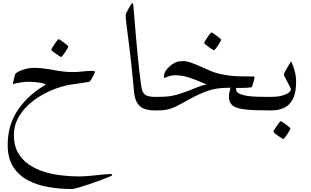

<svg xmlns="http://www.w3.org/2000/svg" viewBox="-20 -722 2036 1256"><path d="M713.9 424.8Q713.9 426.8 690.2 436.5Q666.5 446.3 630.4 459.5Q594.2 472.7 556.2 485.4Q518.1 498 488.8 506.3Q459.5 514.6 449.7 514.6Q371.6 514.6 296.6 501.7Q221.7 488.8 161.6 456.8Q101.6 424.8 65.9 368.7Q30.3 312.5 30.3 226.1Q30.3 93.8 98.4 -4.9Q166.5 -103.5 279.8 -168.5Q269 -176.3 246.1 -180.2Q223.1 -184.1 200.9 -185.5Q178.7 -187 169.9 -187Q146 -187 116.5 -182.9Q86.9 -178.7 64 -171.4Q64 -174.8 66.9 -188Q69.8 -201.2 73.5 -215.1Q77.1 -229 78.6 -234.9Q80.1 -242.7 98.9 -252.9Q117.7 -263.2 146 -270.8Q174.3 -278.3 203.1 -278.3Q245.1 -278.3 286.6 -271.2Q328.1 -264.2 369.9 -257.3Q411.6 -250.5 453.1 -250.5Q485.4 -250.5 518.6 -254.4Q551.8 -258.3 587.9 -258.3Q591.8 -258.3 596.2 -257.1Q600.6 -255.9 600.6 -250.5Q600.6 -247.1 592.8 -231.4Q585 -215.8 576.2 -201.4Q567.4 -187 564.5 -187Q540.5 -182.6 506.6 -177.7Q472.7 -172.9 442.4 -168.5Q398.9 -161.6 348.6 -143.8Q298.3 -126 249.3 -97.4Q200.2 -68.8 159.7 -30Q119.1 8.8 95 56.9Q70.8 105 70.8 162.1Q70.8 228.5 96.7 275.1Q122.6 321.8 166.5 352.5Q210.4 383.3 265.6 400.6Q320.8 418 379.9 425Q439 432.1 494.1 432.1Q529.3 432.1 570.3 428.2Q611.3 424.3 647.9 420.4Q684.6 416.5 706.1 416.5Q713.9 416.5 713.9 424.8ZM427.2 -418.5Q427.2 -416 421.1 -405Q415 -394 406.5 -381.1Q397.9 -368.2 390.1 -358.6Q382.3 -349.1 379.4 -349.1Q377.9 -349.1 367.9 -355.5Q357.9 -361.8 345.7 -370.4Q333.5 -378.9 324.5 -386.5Q315.4 -394 315.4 -396.5Q315.4 -399.4 321.8 -410.2Q328.1 -420.9 336.9 -433.8Q345.7 -446.8 353.3 -456.3Q360.8 -465.8 362.8 -465.8Q365.7 -465.8 376 -459.2Q386.2 -452.6 397.9 -443.8Q409.7 -435.1 418.5 -427.5Q427.2 -419.9 427.2 -418.5Z M1050.3 -44.4Q1050.3 -27.8 1043.9 -13.9Q1037.6 0 1011.2 0H984.9Q954.1 0 926.5 -9.3Q898.9 -18.6 880.4 -44.7Q861.8 -70.8 856.9 -120.6Q853.5 -158.2 848.4 -209.5Q843.3 -260.7 837.4 -316.9Q831.5 -373 824.7 -424.8Q816.4 -490.7 809.3 -545.4Q802.2 -600.1 802.2 -625Q802.2 -628.9 808.1 -641.1Q814 -653.3 821.8 -667.2Q829.6 -681.2 836.4 -691.4Q843.3 -701.7 845.2 -701.7Q846.2 -701.7 849.1 -698.7Q852.1 -695.8 852.1 -687.5Q855.5 -647.9 859.9 -594.5Q864.3 -541 869.4 -481.4Q874.5 -421.9 880.1 -363.8Q885.7 -305.7 891.4 -256.1Q897 -206.5 901.9 -172.6Q906.7 -138.7 910.6 -128.9Q921.9 -102.1 943.1 -95.2Q964.4 -88.4 984.9 -88.4H1011.2Q1037.6 -88.4 1043.9 -74.7Q1050.3 -61 1050.3 -44.4Z M1789.1 -44.4Q1789.1 -27.8 1783 -13.9Q1776.9 0 1750.5 0H1724.1Q1635.7 0 1583.5 -6.1Q1531.2 -12.2 1505.9 -28.8Q1477.5 -48.3 1477.5 -91.3Q1477.5 -105.5 1481 -119.1Q1484.4 -132.8 1487.8 -147.9H1475.1Q1392.1 -147.9 1333.7 -126Q1275.4 -104 1226.6 -76.7Q1176.3 -48.3 1128.4 -24.2Q1080.6 0 1019.5 0H993.7Q966.8 0 960.7 -13.9Q954.6 -27.8 954.6 -44.4Q954.6 -61 960.7 -74.7Q966.8 -88.4 993.7 -88.4H1019.5Q1089.8 -88.4 1138.7 -103Q1187.5 -117.7 1229 -134.8Q1254.9 -145.5 1279.5 -154.8Q1304.2 -164.1 1331.1 -169.9Q1312 -177.7 1278.8 -191.9Q1245.6 -206.1 1206.5 -217.8Q1167.5 -229.5 1129.4 -229.5Q1100.1 -229.5 1079.8 -221.2Q1059.6 -212.9 1057.1 -212.9Q1051.8 -212.9 1051.8 -217.3Q1051.8 -248 1074.5 -272.7Q1097.2 -297.4 1121.1 -310.1Q1135.3 -318.4 1152.1 -320.3Q1168.9 -322.3 1179.2 -322.3Q1200.7 -322.3 1229.7 -312Q1258.8 -301.8 1290.8 -287.4Q1322.8 -272.9 1353.5 -259.8Q1384.3 -246.6 1409.2 -240.7Q1447.3 -231.9 1478.8 -227.8Q1510.3 -223.6 1547.9 -222.7Q1585.4 -221.7 1641.1 -221.7Q1643.6 -221.7 1644.5 -219.2Q1645.5 -216.8 1645.5 -215.8Q1645.5 -214.4 1642.1 -201.4Q1638.7 -188.5 1634.8 -174.1Q1630.9 -159.7 1628.4 -153.8Q1626 -146.5 1525.4 -146.5Q1524.9 -145 1524.7 -142.3Q1524.4 -139.6 1524.4 -137.2Q1524.4 -117.7 1552.2 -106.4Q1573.2 -97.7 1603.8 -93.8Q1634.3 -89.8 1666.7 -89.1Q1699.2 -88.4 1724.1 -88.4H1750.5Q1776.9 -88.4 1783 -74.7Q1789.1 -61 1789.1 -44.4ZM1427.2 -462.4Q1427.2 -460 1421.1 -449Q1415 -438 1406.5 -425Q1397.9 -412.1 1390.1 -402.6Q1382.3 -393.1 1379.4 -393.1Q1377.9 -393.1 1367.9 -399.4Q1357.9 -405.8 1345.7 -414.3Q1333.5 -422.9 1324.5 -430.4Q1315.4 -438 1315.4 -440.4Q1315.4 -443.4 1321.8 -454.1Q1328.1 -464.8 1336.9 -477.8Q1345.7 -490.7 1353.3 -500.2Q1360.8 -509.8 1362.8 -509.8Q1365.7 -509.8 1376 -503.2Q1386.2 -496.6 1397.9 -487.8Q1409.7 -479 1418.5 -471.4Q1427.2 -463.9 1427.2 -462.4Z M1917 -187Q1917 -115.2 1896 -74.5Q1875 -33.7 1839.1 -16.8Q1803.2 0 1758.8 0H1732.9Q1706.1 0 1700 -13.9Q1693.8 -27.8 1693.8 -44.4Q1693.8 -61 1700 -74.7Q1706.1 -88.4 1732.9 -88.4H1758.8Q1789.1 -88.4 1812.7 -93.5Q1836.4 -98.6 1853 -106.4Q1868.2 -113.8 1875.7 -122.8Q1883.3 -131.8 1883.3 -136.7Q1883.3 -141.1 1876.2 -155Q1869.1 -168.9 1860.1 -186Q1851.1 -203.1 1844 -216.8Q1836.9 -230.5 1836.9 -233.9Q1836.9 -238.8 1843.5 -251.5Q1850.1 -264.2 1858.9 -279.1Q1867.7 -293.9 1875.2 -305.9Q1882.8 -317.9 1884.8 -320.8Q1900.9 -285.6 1908.9 -253.4Q1917 -221.2 1917 -187ZM1880.4 118.2Q1880.4 120.6 1874.3 131.6Q1868.2 142.6 1859.6 155.5Q1851.1 168.5 1843.3 178Q1835.4 187.5 1832.5 187.5Q1831.1 187.5 1821 181.2Q1811 174.8 1798.8 166.3Q1786.6 157.7 1777.6 150.1Q1768.6 142.6 1768.6 140.1Q1768.6 137.2 1774.9 126.5Q1781.2 115.7 1790 102.8Q1798.8 89.8 1806.4 80.3Q1814 70.8 1815.9 70.8Q1818.8 70.8 1829.1 77.4Q1839.4 84 1851.1 92.8Q1862.8 101.6 1871.6 109.1Q1880.4 116.7 1880.4 118.2Z"/></svg>

Font: Scheherazade New Rohingya
Style: Regular
Weight: 400
Designer: SIL International
Foundry: SIL International
Version: Version 3.000 ; LngRng